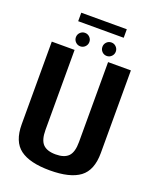

<svg xmlns="http://www.w3.org/2000/svg" viewBox="-161 -975 867 1072"><g transform="rotate(20 272.5 -439.0)"><path d="M268 4.5Q148.5 4.5 90.8 -38.5Q33 -81.5 33 -184V-675H168.5V-200Q168.5 -140 192.5 -115.2Q216.5 -90.5 268 -90.5Q319.5 -90.5 343.5 -115.2Q367.5 -140 367.5 -200V-675H503V-184Q503 -81.5 445.2 -38.5Q387.5 4.5 268 4.5ZM191 -704.5Q174.5 -704.5 162.8 -716.2Q151 -728 151 -744.5Q151 -761 162.8 -772.8Q174.5 -784.5 191 -784.5Q207.5 -784.5 219.2 -772.8Q231 -761 231 -744.5Q231 -728 219.2 -716.2Q207.5 -704.5 191 -704.5ZM348.5 -704.5Q331.5 -704.5 320 -716.2Q308.5 -728 308.5 -744.5Q308.5 -761 320 -772.8Q331.5 -784.5 348.5 -784.5Q364.5 -784.5 376.2 -772.8Q388 -761 388 -744.5Q388 -728 376.2 -716.2Q364.5 -704.5 348.5 -704.5ZM132.5 -832.5V-883H403V-832.5Z"/></g></svg>

Font: Anybody SemiBold
Style: Regular
Weight: 600
Designer: Tyler Finck
Foundry: Etcetera Type Company
Version: Version 1.010; ttfautohint (v1.8.3) -l 8 -r 50 -G 200 -x 14 